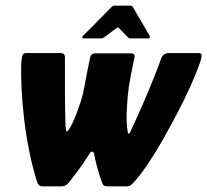

<svg xmlns="http://www.w3.org/2000/svg" viewBox="-20 -660 734 680"><path d="M131 0Q122 0 118 -4.5Q114 -9 111 -17Q95 -68 83.5 -125Q72 -182 65.5 -238Q59 -294 56.5 -344Q54 -394 55 -432Q56 -449 58.5 -460.5Q61 -472 72 -472H195Q210 -472 210 -457Q210 -427 210 -395.5Q210 -364 210 -334Q210 -304 210.5 -278Q211 -252 211.5 -232.5Q212 -213 213 -204Q214 -187 224 -201Q230 -210 237.5 -226Q245 -242 252 -260.5Q259 -279 265 -297.5Q271 -316 274 -329Q278 -348 281.5 -366.5Q285 -385 288 -401Q291 -417 294 -431Q297 -445 299 -455Q302 -471 317 -471H445Q451 -471 454.5 -467.5Q458 -464 456 -456Q450 -427 442.5 -389Q435 -351 432 -315Q431 -300 430 -285.5Q429 -271 428.5 -257.5Q428 -244 428.5 -232.5Q429 -221 430 -211.5Q431 -202 432 -194Q435 -179 442 -194Q449 -209 458.5 -230Q468 -251 479.5 -276.5Q491 -302 503 -331.5Q515 -361 527.5 -391.5Q540 -422 551 -453Q558 -472 579 -472H684Q695 -472 694 -462Q693 -452 688 -437Q675 -400 654 -353.5Q633 -307 607 -257.5Q581 -208 554.5 -161.5Q528 -115 502.5 -77.5Q477 -40 457 -18Q449 -9 443.5 -4.5Q438 0 428 0H362Q352 0 348.5 -2.5Q345 -5 342 -12Q339 -19 333.5 -36Q328 -53 322.5 -74Q317 -95 314 -112Q312 -123 306.5 -123Q301 -123 296 -114Q294 -111 287 -100.5Q280 -90 272.5 -78.5Q265 -67 260 -61Q250 -48 238.5 -32.5Q227 -17 223 -12Q219 -8 213 -4Q207 0 199 0ZM276 -524Q272 -524 271.5 -527Q271 -530 274 -533L376 -636Q380 -640 385 -640H443Q449 -640 450 -636L510 -533Q512 -530 510.5 -527Q509 -524 504 -524H441Q435 -524 433 -528L402 -560Q398 -565 392 -560L349 -528Q343 -524 339 -524Z"/></svg>

Font: Glory ExtraBold
Style: Italic
Weight: 800
Italic angle: -12°
Version: Version 1.011